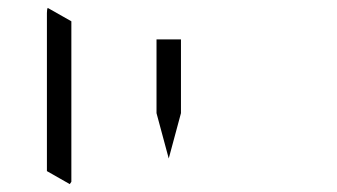

<svg xmlns="http://www.w3.org/2000/svg" viewBox="-20 -992 856 487"><path d="M99 -558V-959Q99 -968 101 -972L161 -938V-928V-892V-866V-735V-548V-531L157 -525ZM377 -705V-892H439V-705L408 -590Z"/></svg>

Font: DSEG14 Modern Mini
Style: Light
Weight: 300
Designer: Keshikan(Twitter:@keshinomi_88pro)
Version: Version 0.46